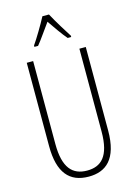

<svg xmlns="http://www.w3.org/2000/svg" viewBox="-140 -1021 773 1103"><g transform="rotate(-15 246.5 -469.5)"><path d="M266 -949H227C204 -905 161 -833 137 -799V-791H159C185 -822 220 -875 247 -911C274 -872 307 -823 335 -791H356V-799C340 -823 291 -902 266 -949ZM422 -218V-714H384V-221C384 -73 329 -26 247 -26C160 -26 109 -79 109 -221V-714H71V-218C71 -60 133 10 247 10C348 10 422 -46 422 -218Z"/></g></svg>

Font: Noto Sans Kannada ExtraCondensed ExtraLight
Style: Regular
Weight: 200
Width: 2
Designer: Jelle Bosma - Monotype Design Team
Foundry: Monotype Imaging Inc.
Version: Version 2.005